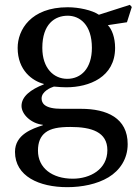

<svg xmlns="http://www.w3.org/2000/svg" viewBox="-20 -532 565 794"><path d="M42 96C42 197 142 242 258 242C318 242 381 230 429 201C475 173 508 126 508 64C508 -44 422 -82 315 -82H235C163 -82 152 -106 152 -125C152 -154 190 -170 203 -174C222 -172 243 -171 254 -171C349 -171 456 -213 456 -334C456 -376 443 -411 426 -428L505 -440L525 -503L517 -512L389 -471C361 -490 306 -502 260 -502C107 -502 53 -408 53 -334C53 -240 115 -197 161 -185V-183C107 -162 69 -133 69 -94C69 -59 109 -21 157 -16V-14C114 0 42 24 42 96ZM137 91C137 57 147 32 168 16C190 -1 223 -7 271 -7C359 -7 424 14 424 89C424 169 352 207 281 207C196 207 137 163 137 91ZM155 -334C155 -433 207 -467 260 -467C309 -467 360 -431 360 -334C360 -250 316 -206 258 -206C202 -206 155 -250 155 -334Z"/></svg>

Font: Lingua Franca
Style: Regular
Weight: 400
Version: Version 1.19